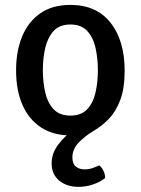

<svg xmlns="http://www.w3.org/2000/svg" viewBox="-20 -526 560 764"><path d="M44 -246Q44 -323 68.5 -381.8Q93 -440.5 141 -473.5Q189 -506.5 260 -506.5Q364 -506.5 420 -435.5Q476 -364.5 476 -244.5Q476 -175 458.8 -128.8Q441.5 -82.5 413.2 -53.2Q385 -24 351.5 -4.5Q319 14.5 293.5 41Q268 67.5 268 100.5Q268 126 282 137Q296 148 316.5 148Q333 148 348.2 142.8Q363.5 137.5 375 132Q384.5 139.5 391.2 152.8Q398 166 398.5 182Q381 197 352.2 207.2Q323.5 217.5 292.5 217.5Q246 217.5 215.8 192.8Q185.5 168 185.5 124Q185.5 84.5 211 50.2Q236.5 16 272.5 -8.5L281 12Q277.5 12 272 12.5Q266.5 13 262.5 13Q192 13 143.2 -19Q94.5 -51 69.2 -109Q44 -167 44 -246ZM150.5 -246.5Q150.5 -200 160 -158.5Q169.5 -117 193.2 -91.5Q217 -66 260 -66Q303.5 -66 327.2 -91.5Q351 -117 360.2 -158.5Q369.5 -200 369.5 -246.5Q369.5 -293.5 360.2 -335Q351 -376.5 327.2 -402.5Q303.5 -428.5 260 -428.5Q217 -428.5 193.2 -402.5Q169.5 -376.5 160 -335Q150.5 -293.5 150.5 -246.5Z"/></svg>

Font: Signika Light
Style: Regular
Weight: 400
Version: Version 2.003;gftools[0.9.32]